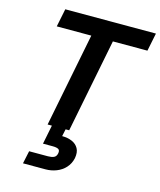

<svg xmlns="http://www.w3.org/2000/svg" viewBox="-138 -797 966 1160"><g transform="rotate(15 345.5 -217.5)"><path d="M124 -700H691L668 -587H452L336 0H201L317 -587H101ZM304 45Q339 45 366 56.5Q393 68 406.5 92Q420 116 413 154Q405 190 382 215Q359 240 326.5 252.5Q294 265 259 265H118L135 185H252Q275 185 289.5 178.5Q304 172 308 152Q312 132 300.5 125.5Q289 119 265 119H204L229 -6H315Z"/></g></svg>

Font: Albert Sans
Style: Bold Italic
Weight: 700
Italic angle: -11.25°
Designer: Andreas Rasmussen
Foundry: a.Foundry
Version: Version 1.025